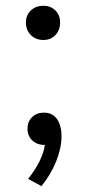

<svg xmlns="http://www.w3.org/2000/svg" viewBox="-20 -490 300 658"><path d="M74.2 -48.8Q74.2 -72.8 89.8 -88.4Q105.5 -104 129.9 -104Q160.6 -104 175.8 -81.3Q190.9 -58.6 190.9 -22Q190.4 19 172.1 64Q153.8 108.9 122.1 147.9L76.2 123Q125.5 61.5 133.8 6.8Q106.9 6.8 90.6 -8.8Q74.2 -24.4 74.2 -48.8ZM68.8 -413.1Q68.8 -438 85.7 -454.1Q102.5 -470.2 128.9 -470.2Q153.8 -470.2 169.9 -454.1Q186 -438 186 -413.1Q186 -386.7 169.9 -369.9Q153.8 -353 128.9 -353Q102.5 -353 85.7 -369.9Q68.8 -386.7 68.8 -413.1Z"/></svg>

Font: Junction Regular
Style: Regular
Weight: 500
Designer: Caroline Hadilaksono
Foundry: Caroline Hadilaksono
Version: Version 1.056